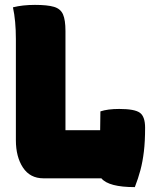

<svg xmlns="http://www.w3.org/2000/svg" viewBox="-20 -730 640 786"><path d="M158 0Q103 0 74 -44Q45 -88 45 -156V-570Q45 -645 33 -700Q72 -710 123 -710Q174 -710 201 -702Q228 -694 238 -671Q248 -648 248 -603V-197H390Q390 -214 390.5 -233.5Q391 -253 391 -274Q421 -284 468 -284Q531 -284 552.5 -268.5Q574 -253 574 -207Q574 -151 569 -109.5Q564 -68 555 -34Q546 0 532 36Q425 36 395 0Z"/></svg>

Font: Recursive Mn Csl St Blk
Style: Regular
Weight: 900
Monospace: yes
Version: Version 1.079;hotconv 1.0.112;makeotfexe 2.5.65598; ttfautoh